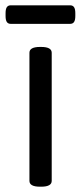

<svg xmlns="http://www.w3.org/2000/svg" viewBox="-20 -702 305 724"><path d="M244 -682H21C7 -682 1 -673 1 -652V-642C1 -621 7 -612 21 -612H244C258 -612 264 -621 264 -642V-652C264 -673 258 -682 244 -682ZM135 -525H131C103 -525 91 -517 91 -503V-20C91 -6 103 2 131 2H135C163 2 175 -6 175 -20V-503C175 -517 163 -525 135 -525Z"/></svg>

Font: Asap
Style: Regular
Weight: 400
Designer: Pablo Cosgaya
Foundry: Pablo Cosgaya
Version: Version 1.007;PS 001.007;hotconv 1.0.70;makeotf.lib2.5.58329